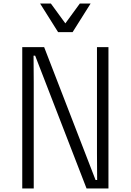

<svg xmlns="http://www.w3.org/2000/svg" viewBox="-20 -1067 740 1087"><path d="M106 0V-800H230L521 -48H530L529 -199V-800H594V0H470L179 -752H170L171 -602V0ZM493 -1047 391 -885H309L207 -1047H268L368 -910H332L432 -1047Z"/></svg>

Font: Martian Mono SemiExpanded ExtraLight
Style: Regular
Weight: 250
Monospace: yes
Version: Version 0.930